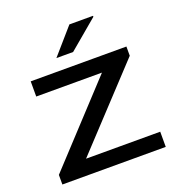

<svg xmlns="http://www.w3.org/2000/svg" viewBox="-131 -832 869 939"><g transform="rotate(-20 303.5 -362.0)"><path d="M34 0V-50L403 -448H61V-527H559V-479L186 -79H572V0ZM218 -591 334 -724H457V-719L305 -591Z"/></g></svg>

Font: Archivo Expanded
Style: Regular
Weight: 400
Width: 7
Designer: Hector Gatti
Foundry: Omnibus-Type
Version: Version 2.001